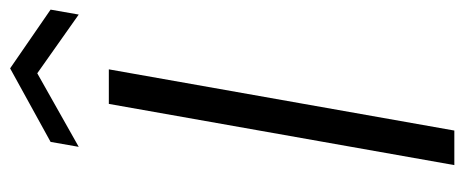

<svg xmlns="http://www.w3.org/2000/svg" viewBox="-296 -644 940 389"><g transform="rotate(-90 174.5 -450.0)"><path d="M34 0 158 -700H228L104 0ZM71 -761 81 -818 230 -900 349 -818 339 -761 220 -845Z"/></g></svg>

Font: DM Sans Light
Style: Italic
Weight: 300
Italic angle: -10°
Designer: Colophon Foundry, Jonny Pinhorn
Foundry: Colophon Foundry
Version: Version 4.004;gftools[0.9.30]